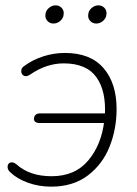

<svg xmlns="http://www.w3.org/2000/svg" viewBox="-20 -690 511 718"><path d="M17 -47Q7 -57 8.5 -68.5Q10 -80 20 -82.5Q30 -85 42 -75Q91 -31 173 -31Q261 -31 310.5 -90.5Q360 -150 370 -239L377 -230H128Q118 -230 112.5 -234Q107 -238 107 -245Q107 -255 113 -260.5Q119 -266 130 -266H382L372 -256Q378 -348 341 -400.5Q304 -453 218 -453Q186 -453 154.5 -442.5Q123 -432 94 -412Q80 -402 70 -406.5Q60 -411 59.5 -423Q59 -435 69 -442Q101 -466 141 -479Q181 -492 223 -492Q318 -492 367 -435.5Q416 -379 416 -282Q416 -207 389.5 -141Q363 -75 308 -33.5Q253 8 171 8Q126 8 85 -6.5Q44 -21 17 -47ZM150 -636Q151 -650 162.5 -660Q174 -670 188 -670Q202 -670 211 -660Q220 -650 218 -636Q217 -622 205.5 -612Q194 -602 180 -602Q166 -602 157 -612Q148 -622 150 -636ZM310 -636Q311 -650 322.5 -660Q334 -670 348 -670Q362 -670 371 -660Q380 -650 378 -636Q377 -622 365.5 -612Q354 -602 340 -602Q326 -602 317 -612Q308 -622 310 -636Z"/></svg>

Font: SN Pro Thin
Style: Italic
Weight: 200
Italic angle: -9°
Designer: Tobias Whetton
Foundry: Supernotes
Version: Version 1.003;Glyphs 3.3 (3324)